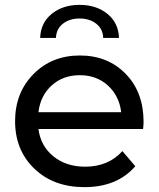

<svg xmlns="http://www.w3.org/2000/svg" viewBox="-20 -763 652 789"><path d="M210 -607H145Q147 -669 192.5 -706Q238 -743 307 -743Q376 -743 421.5 -706Q467 -669 469 -607H404Q403 -644 375.5 -665.5Q348 -687 307 -687Q266 -687 238.5 -665.5Q211 -644 210 -607ZM570 -262Q570 -251 568 -233H138Q147 -163 199.5 -120.5Q252 -78 330 -78Q425 -78 483 -142L536 -80Q462 6 327 6Q200 6 121 -70Q42 -146 42 -265Q42 -382 117.5 -458.5Q193 -535 308 -535Q423 -535 496.5 -459.5Q570 -384 570 -262ZM138 -302H478Q470 -369 423.5 -411.5Q377 -454 308 -454Q239 -454 192.5 -412Q146 -370 138 -302Z"/></svg>

Font: Montserrat
Style: Regular
Weight: 500
Designer: Julieta Ulanovsky
Foundry: Julieta Ulanovsky
Version: Version 7.200;PS 007.200;hotconv 1.0.88;makeotf.lib2.5.64775